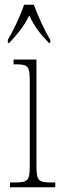

<svg xmlns="http://www.w3.org/2000/svg" viewBox="-20 -786 259 806"><path d="M13 -619V-606H19C55 -645 79 -673 103 -721C125 -673 148 -645 185 -606H191V-619C167 -657 139 -721 122 -766H81C66 -721 36 -657 13 -619ZM22 0H212V-20H199C139 -20 133 -26 133 -96V-536H37V-516H43C101 -516 105 -508 105 -437V-96C105 -26 99 -20 38 -20H22Z"/></svg>

Font: Noto Serif Bengali ExtraCondensed Thin
Style: Regular
Weight: 100
Width: 2
Designer: Juan Bruce, Universal Thirst, Indian Type Foundry and the Monotype Design Team.
Foundry: Monotype Imaging Inc.
Version: Version 2.003